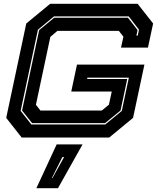

<svg xmlns="http://www.w3.org/2000/svg" viewBox="-20 -720 834 1005"><path d="M93.5 0 12.5 -103 117.5 -597 242.5 -700H700.5L781.5 -597L754.5 -471H613.5L626 -528L602 -558.5H280.5L243.5 -527L168 -171.5L191.5 -141.5H513L550 -172L565 -241H353L383 -382H736L676.5 -103L551.5 0ZM144 -68.5H531L617.5 -139.5L654.5 -313.5H437.5L436 -306.5H646L611 -141.5L530 -75.5H148L95.5 -141.5L185 -562.5L263.5 -627H650L700 -562.5L694 -533.5H701L707.5 -564.5L654 -634H262.5L178.5 -564.5L88 -139.5ZM170.5 265 276.5 36H412L283.5 265ZM251.5 212H254.5L315.5 102H306.5Z"/></svg>

Font: Tourney Expanded ExtraBold
Style: Italic
Weight: 800
Width: 7
Italic angle: -12°
Designer: Tyler Finck
Foundry: Etcetera Type Co
Version: Version 1.010; ttfautohint (v1.8.3)